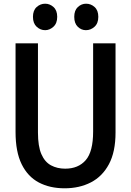

<svg xmlns="http://www.w3.org/2000/svg" viewBox="-20 -1002 708 1037"><path d="M329 15Q249 15 189.5 -16.5Q130 -48 97 -115Q64 -182 64 -289V-768H185V-286Q185 -212 203.5 -169.5Q222 -127 255.5 -109Q289 -91 332 -91Q403 -91 443 -137Q483 -183 483 -292V-768H604V-286Q604 -182 568.5 -115.5Q533 -49 471 -17Q409 15 329 15ZM224 -839Q198 -839 178 -857.5Q158 -876 158 -911Q158 -946 178 -964Q198 -982 224 -982Q249 -982 269 -964Q289 -946 289 -911Q289 -876 268.5 -857.5Q248 -839 224 -839ZM444 -839Q419 -839 400 -857.5Q381 -876 381 -911Q381 -946 400.5 -964Q420 -982 445 -982Q471 -982 491 -964Q511 -946 511 -911Q511 -876 490.5 -857.5Q470 -839 444 -839Z"/></svg>

Font: Yaldevi ExtraLight SemiBold
Style: Regular
Weight: 600
Version: Version 1.100